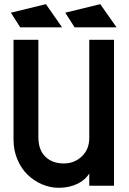

<svg xmlns="http://www.w3.org/2000/svg" viewBox="-20 -891 617 921"><path d="M261.2 9.8Q220.2 9.8 181.2 -7.1Q142.1 -23.9 111.8 -53.5Q81.5 -83 63.2 -126.7Q44.9 -170.4 44.9 -220.2V-700.2H164.1V-232.9Q164.1 -171.9 197.5 -139.4Q231 -106.9 286.1 -106.9Q336.4 -106.9 372.3 -140.6Q408.2 -174.3 408.2 -230V-700.2H526.9V0H408.2V-59.1Q389.6 -27.8 350.8 -9Q312 9.8 261.2 9.8ZM32.2 -830.1 200.2 -871.1 277.8 -759.8H77.1ZM293 -830.1 460.9 -871.1 539.1 -759.8H337.9Z"/></svg>

Font: Cakra Normal
Style: Regular
Weight: 400
Designer: Lucia Kollert, Vojtech Kollert
Foundry: OoM Type
Version: Version 1.000;Glyphs 3.1.1 (3148)